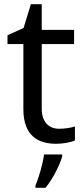

<svg xmlns="http://www.w3.org/2000/svg" viewBox="-20 -679 401 920"><path d="M264 -62C215 -62 180 -93 180 -158V-468H335V-536H180V-659H128L93 -545L16 -510V-468H92V-156C92 -26 165 10 249 10C281 10 320 3 339 -6V-73C322 -67 290 -62 264 -62ZM278 70V61H191C186 104 165 176 150 209V221H198C234 178 269 106 278 70Z"/></svg>

Font: Noto Sans Gurmukhi UI
Style: Regular
Weight: 400
Designer: Jelle Bosma - Monotype Design Team
Foundry: Monotype Imaging Inc.
Version: Version 2.004